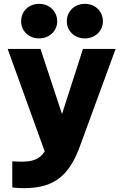

<svg xmlns="http://www.w3.org/2000/svg" viewBox="-20 -785 641 1000"><path d="M422 -585C477 -585 516 -625 516 -674C516 -725 477 -765 422 -765C367 -765 328 -725 328 -674C328 -625 367 -585 422 -585ZM184 -585C238 -585 278 -625 278 -674C278 -725 238 -765 184 -765C128 -765 90 -725 90 -674C90 -625 128 -585 184 -585ZM105 195C271 195 344 121 398 -28L582 -530H412L303 -191L191 -530H20L213 4C184 47 148 57 90 57C63 57 44 55 44 55V191C44 191 67 195 105 195Z"/></svg>

Font: Be Vietnam Pro ExtraBold
Style: Regular
Weight: 800
Designer: Lam Bao, Tony Le, Vietanh Nguyen
Foundry: Yellow Type Foundry
Version: Version 1.002